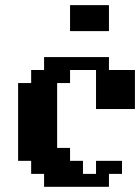

<svg xmlns="http://www.w3.org/2000/svg" viewBox="-20 -720 540 740"><path d="M399.9 -49.8V0H149.9V-49.8H100.1V-100.1H49.8V-399.9H100.1V-450.2H149.9V-500H399.9V-450.2H500V-299.8H350.1V-450.2H250V-399.9H200.2V-149.9H250V-100.1H299.8V-49.8H350.1V-100.1H450.2V-49.8ZM250 -600.1V-700.2H399.9V-600.1Z"/></svg>

Font: Redaction 50
Style: Bold
Weight: 700
Designer: Jeremy Mickel / Forest Young
Foundry: MCKL
Version: Version 2.001;hotconv 1.0.113;makeotfexe 2.5.65598 DEVELOPME